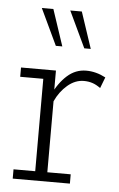

<svg xmlns="http://www.w3.org/2000/svg" viewBox="-48 -645 421 679"><g transform="rotate(5 163.0 -305.0)"><path d="M23 0V-33H100V-361H18V-394H142V-305L132 -307Q152 -350 181.5 -376.5Q211 -403 249 -403Q284 -403 318 -385L303 -346Q288 -357 274 -361.5Q260 -366 244 -366Q213 -366 186 -343Q159 -320 143 -285V-33H226V0ZM235 -481 174 -610H215L258 -481ZM134 -481 73 -610H114L157 -481Z"/></g></svg>

Font: Rokkitt ExtraLight
Style: Regular
Weight: 250
Version: Version 3.103